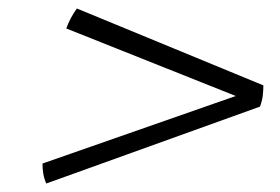

<svg xmlns="http://www.w3.org/2000/svg" viewBox="-20 -611 660 452"><path d="M600 -410Q600 -397 598.5 -385Q597 -373 592 -360L89 -179Q84 -190 82 -201.5Q80 -213 80 -226L535 -385L136 -544Q145 -569 161 -591Z"/></svg>

Font: Poltawski Nowy SemiBold
Style: Italic
Weight: 600
Italic angle: -12°
Version: Version 1.001;gftools[0.9.25]